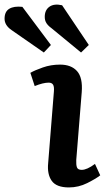

<svg xmlns="http://www.w3.org/2000/svg" viewBox="-123 -807 464 841"><path d="M113 -405Q115 -427 109.5 -436Q104 -445 90 -445Q66 -445 29 -430L10 -488Q29 -499 64.5 -511.5Q100 -524 140 -524Q189 -524 214.5 -495.5Q240 -467 235 -403L211 -106Q210 -85 214 -74Q218 -63 235 -63Q258 -63 293 -89L316 -39Q297 -24 259 -5Q221 14 179 14Q124 14 103.5 -15Q83 -44 88 -93ZM102 -684Q88 -694 80.5 -705.5Q73 -717 73 -733Q73 -763 93.5 -777.5Q114 -792 149 -784L266 -610L232 -577ZM-72 -675Q-103 -696 -103 -725Q-103 -756 -82.5 -768.5Q-62 -781 -25 -777L100 -610L69 -577Z"/></svg>

Font: Literata 12pt SemiBold
Style: Italic
Weight: 600
Italic angle: -2°
Designer: Latin by Veronika Burian and Jose Scaglione. Greek by Irene Vlachou. Cyrillic by Vera Evstafieva
Foundry: TypeTogether
Version: Version 3.002